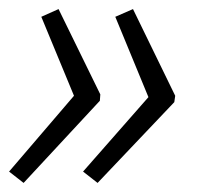

<svg xmlns="http://www.w3.org/2000/svg" viewBox="-25 -474 440 423"><path d="M190 -71 359 -249 361 -263 268 -454 229 -437 302 -260 158 -96ZM27 -71 195 -252 196 -266 104 -454 66 -437 138 -263 -5 -96Z"/></svg>

Font: Noto Sans Condensed Light
Style: Italic
Weight: 300
Width: 3
Italic angle: -12°
Designer: Monotype Design Team
Foundry: Monotype Imaging Inc.
Version: Version 2.013